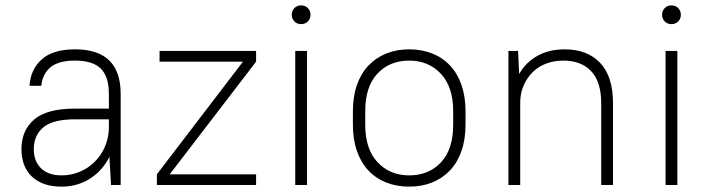

<svg xmlns="http://www.w3.org/2000/svg" viewBox="-20 -690 2652 716"><path d="M210 6Q138 6 99 -31.5Q60 -69 60 -134Q60 -203 107 -244Q154 -285 260 -285H386V-340Q386 -404 356 -434Q326 -464 260 -464Q197 -464 167.5 -438.5Q138 -413 134 -370H90Q94 -431 135.5 -468.5Q177 -506 260 -506Q430 -506 430 -340V0H394L388 -105Q362 -53 315 -23.5Q268 6 210 6ZM210 -36Q245 -36 276.5 -49Q308 -62 332 -85.5Q356 -109 370 -140Q384 -171 386 -207V-245H260Q177 -245 141.5 -215Q106 -185 106 -134Q106 -89 133 -62.5Q160 -36 210 -36Z M575 -500H935V-460L613 -40H935V0H565V-40L886 -460H575Z M1081 -500H1125V0H1081ZM1103 -600Q1088 -600 1078 -610Q1068 -620 1068 -635Q1068 -650 1078 -660Q1088 -670 1103 -670Q1118 -670 1128 -660Q1138 -650 1138 -635Q1138 -620 1128 -610Q1118 -600 1103 -600Z M1506 6Q1459 6 1420 -9.5Q1381 -25 1353.5 -54.5Q1326 -84 1311 -127Q1296 -170 1296 -225V-275Q1296 -330 1311 -373Q1326 -416 1354 -445.5Q1382 -475 1420.5 -490.5Q1459 -506 1506 -506Q1553 -506 1592 -490.5Q1631 -475 1658.5 -445.5Q1686 -416 1701 -373Q1716 -330 1716 -275V-225Q1716 -170 1701 -127Q1686 -84 1658 -54.5Q1630 -25 1591.5 -9.5Q1553 6 1506 6ZM1506 -36Q1579 -36 1624.5 -84.5Q1670 -133 1670 -225V-275Q1670 -366 1624 -415Q1578 -464 1506 -464Q1433 -464 1387.5 -415.5Q1342 -367 1342 -275V-225Q1342 -134 1388 -85Q1434 -36 1506 -36Z M1876 -500H1912L1916 -414Q1941 -458 1984.5 -482Q2028 -506 2086 -506Q2170 -506 2218 -455.5Q2266 -405 2266 -305V0H2222V-305Q2222 -385 2184.5 -424.5Q2147 -464 2081 -464Q2046 -464 2017 -453Q1988 -442 1967 -421.5Q1946 -401 1933.5 -373Q1921 -345 1920 -312V0H1876Z M2462 -500H2506V0H2462ZM2484 -600Q2469 -600 2459 -610Q2449 -620 2449 -635Q2449 -650 2459 -660Q2469 -670 2484 -670Q2499 -670 2509 -660Q2519 -650 2519 -635Q2519 -620 2509 -610Q2499 -600 2484 -600Z"/></svg>

Font: Retni Sans Light
Style: Regular
Weight: 300
Designer: Vitaly Kuzmin
Foundry: ParaType Ltd.
Version: Version 1.00;March 2, 2019;FontCreator 11.5.0.2425 64-bit; t